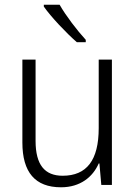

<svg xmlns="http://www.w3.org/2000/svg" viewBox="-20 -785 576 815"><path d="M233 -765H166V-757C196 -714 261 -645 306 -606H344V-616C308 -655 259 -719 233 -765ZM455 -532H399V-241C399 -105 348 -39 246 -39C170 -39 131 -85 131 -187V-532H75V-180C75 -54 129 10 239 10C321 10 374 -34 399 -91H402L410 0H455Z"/></svg>

Font: Noto Sans Gujarati UI SemiCondensed Light
Style: Regular
Weight: 300
Width: 4
Designer: Jelle Bosma - Monotype Design Team, Universal Thirst
Foundry: Monotype Imaging Inc.
Version: Version 2.106